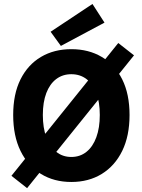

<svg xmlns="http://www.w3.org/2000/svg" viewBox="-20 -914 724 977"><path d="M117.8 43.4 38.2 -19.4 581.8 -695.1 661.9 -632.4ZM342.9 12Q255.1 12 188.4 -28.9Q121.8 -69.9 84.4 -146.1Q47.1 -222.3 47.1 -328.9Q47.1 -435.4 84.4 -510.2Q121.8 -584.9 188.4 -624.3Q255.1 -663.8 342.9 -663.8Q431.2 -663.8 497.8 -624.3Q564.5 -584.9 601.9 -510.2Q639.2 -435.4 639.2 -328.9Q639.2 -222.3 601.9 -146.1Q564.5 -69.9 497.8 -28.9Q431.2 12 342.9 12ZM342.9 -115.3Q387.6 -115.3 420.1 -141.5Q452.6 -167.6 470.2 -215.7Q487.8 -263.7 487.8 -328.9Q487.8 -394 470.2 -440.4Q452.6 -486.7 420.1 -511.6Q387.6 -536.4 342.9 -536.4Q298.6 -536.4 266 -511.6Q233.3 -486.7 215.6 -440.4Q198 -394 198 -328.9Q198 -263.7 215.6 -215.7Q233.3 -167.6 266 -141.5Q298.6 -115.3 342.9 -115.3ZM289.8 -680.3 237.5 -752.4 450.5 -893.8 511.7 -798.9Z"/></svg>

Font: Source Sans Variable
Style: Regular
Weight: 200
Designer: Paul D. Hunt
Foundry: Adobe Systems Incorporated
Version: Version 3.006;hotconv 1.0.111;makeotfexe 2.5.65597